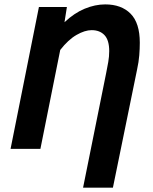

<svg xmlns="http://www.w3.org/2000/svg" viewBox="-20 -684 702 882"><path d="M361.6 178.1 467.7 -348.4Q472.9 -373.9 477.3 -399.2Q481.7 -424.4 481.7 -449.3Q481.7 -499.6 460.1 -522.5Q438.5 -545.5 401.1 -545.5Q369.8 -545.5 331.6 -523.6Q293.4 -501.7 256.7 -454.5L165.6 0H28.5L158.8 -651.8H287.3L276.3 -581.9Q320.8 -623.9 368.8 -643.9Q416.9 -663.8 463.2 -663.8Q537.7 -663.8 580 -621Q622.2 -578.2 622.2 -487.9Q622.2 -460.4 619.8 -430.3Q617.5 -400.2 609.8 -364.9L498.7 178.1Z"/></svg>

Font: Source Sans 3
Style: Italic
Weight: 200
Italic angle: -11°
Designer: Paul D. Hunt
Foundry: Adobe
Version: Version 3.046;hotconv 1.0.118;makeotfexe 2.5.65603